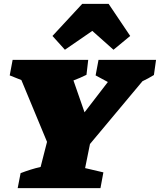

<svg xmlns="http://www.w3.org/2000/svg" viewBox="-20 -968 823 988"><path d="M71 0 86 -77Q112 -87 137.5 -95Q163 -103 189 -109L222 -238L90 -556L30 -580L45 -660H434L425 -583Q393 -567 358 -554L415 -390L535 -546L472 -580L487 -660H783L772 -582Q743 -564 713 -550L443 -227L418 -103L512 -81L497 0ZM539 -948 650 -783 564 -712 455 -809 314 -712 250 -783 403 -948Z"/></svg>

Font: Piazzolla SC Black
Style: Italic
Weight: 900
Italic angle: -11.3°
Designer: Juan Pablo del Peral
Foundry: Huerta Tipografica
Version: Version 1.330